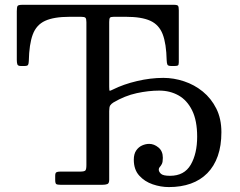

<svg xmlns="http://www.w3.org/2000/svg" viewBox="-20 -770 1000 800"><path d="M210 -20.5Q210 -6.5 214.2 -3.2Q218.5 0 233 0H406Q419.5 0 427.2 -3Q435 -6 435 -21V-307Q435 -324 439 -330.5Q443 -337 452.5 -343Q500 -371 549.5 -381.8Q599 -392.5 643.5 -392.5Q688 -392.5 723.8 -372.5Q759.5 -352.5 780.5 -310Q801.5 -267.5 801.5 -200.5Q801.5 -130 774.8 -83.8Q748 -37.5 688.5 -37.5Q659.5 -37.5 650.5 -46Q641.5 -54.5 641.5 -63.5Q641.5 -70 645.8 -74.2Q650 -78.5 654.2 -86.5Q658.5 -94.5 658.5 -112.5Q658.5 -140.5 640.2 -155.5Q622 -170.5 601.5 -170.5Q587 -170.5 572.2 -164Q557.5 -157.5 547.5 -143Q537.5 -128.5 537.5 -104.5Q537.5 -63.5 560 -38.5Q582.5 -13.5 616.2 -2Q650 9.5 683.5 9.5Q734.5 9.5 775 -5Q815.5 -19.5 844 -48.5Q872.5 -77.5 887.5 -120.2Q902.5 -163 902.5 -219Q902.5 -275.5 881.2 -317.8Q860 -360 825 -388.5Q790 -417 747 -431.2Q704 -445.5 660.5 -445.5Q607 -445.5 550.8 -432.2Q494.5 -419 450.5 -397Q439.5 -391.5 437.2 -391.8Q435 -392 435 -409V-678.5Q435 -692 438 -696Q441 -700 454 -700H505Q570 -700 606.2 -683.5Q642.5 -667 657.8 -627.5Q673 -588 674.5 -518.5Q675 -506.5 677.5 -500.8Q680 -495 694 -495H706Q717.5 -495 721.2 -497.2Q725 -499.5 725 -510.5V-726.5Q725 -741.5 721.8 -745.8Q718.5 -750 704 -750H74Q57 -750 53.5 -745.5Q50 -741 50 -723.5V-520.5Q50 -509.5 52.2 -502.2Q54.5 -495 67 -495H81Q94 -495 96.8 -499.5Q99.5 -504 100 -515.5Q101.5 -586 116.5 -626.2Q131.5 -666.5 168 -683.2Q204.5 -700 270 -700H318Q332 -700 336 -696Q340 -692 340 -677.5V-82.5Q340 -64 335.5 -59.5Q331 -55 313 -55H231Q220 -55 215 -52.2Q210 -49.5 210 -37.5Z"/></svg>

Font: Besley
Style: Regular
Weight: 400
Designer: Owen Earl
Foundry: indestructible type*
Version: Version 4.000